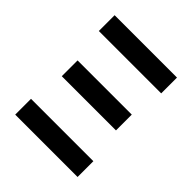

<svg xmlns="http://www.w3.org/2000/svg" viewBox="-199 -864 997 997"><g transform="rotate(45 300.0 -365.0)"><path d="M71 -614V-730H529V-614ZM101 -312V-428H499V-312ZM71 0V-116H529V0Z"/></g></svg>

Font: NKDuy Mono
Style: Bold
Weight: 700
Monospace: yes
Designer: NKDuy
Foundry: NKDuy
Version: Version 2.251; ttfautohint (v1.8.4.7-5d5b)